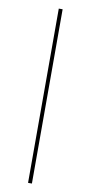

<svg xmlns="http://www.w3.org/2000/svg" viewBox="-100 -813 454 982"><g transform="rotate(10 127.0 -322.5)"><path d="M122 130V-775H142V130Z"/></g></svg>

Font: Raleway Thin
Style: Italic
Weight: 100
Italic angle: -12°
Designer: Matt McInerney, Pablo Impallari, Rodrigo Fuenzalida
Foundry: Matt McInerney, Pablo Impallari, Rodrigo Fuenzalida
Version: Version 4.026